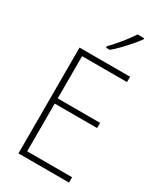

<svg xmlns="http://www.w3.org/2000/svg" viewBox="-232 -1036 954 1122"><g transform="rotate(30 245.0 -475.0)"><path d="M434 0H93V-714H434V-678H131V-393H417V-358H131V-36H434ZM393 -943Q377 -920 353 -892.5Q329 -865 303 -838Q277 -811 253 -791H227V-800Q259 -833 293 -874.5Q327 -916 348 -950H393Z"/></g></svg>

Font: Noto Sans Kannada SemiCondensed ExtraLight
Style: Regular
Weight: 200
Width: 4
Designer: Jelle Bosma - Monotype Design Team
Foundry: Monotype Imaging Inc.
Version: Version 2.005; ttfautohint (v1.8.4.7-5d5b)